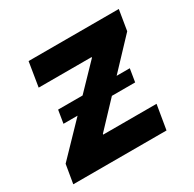

<svg xmlns="http://www.w3.org/2000/svg" viewBox="-124 -671 811 802"><g transform="rotate(-30 281.0 -269.5)"><path d="M11.2 0 26.4 -90.3 342.8 -418.5 343.3 -421.9H87.9L106.9 -539.1H542L525.9 -440.9L223.6 -120.6L223.1 -117.2H480.5L460.9 0ZM102.1 -239.3 112.3 -301.8H458L447.8 -239.3Z"/></g></svg>

Font: Inter 18pt
Style: Bold Italic
Weight: 700
Italic angle: -9.3988°
Designer: Rasmus Andersson
Foundry: rsms
Version: Version 4.001;git-66647c0bb